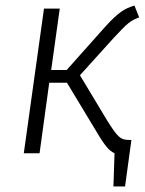

<svg xmlns="http://www.w3.org/2000/svg" viewBox="-20 -554 523 694"><path d="M222 -255H158L123 0H66L139 -523H196L165 -301H221L360 -457Q378 -477 392 -490Q406 -503 418 -511.5Q430 -520 441.5 -525Q453 -530 466 -534L483 -491Q472 -487 463 -482.5Q454 -478 444 -470Q434 -462 421.5 -449Q409 -436 391 -417L269 -282L367 -119Q382 -95 392 -81Q402 -67 411 -59.5Q420 -52 429 -50Q438 -48 452 -48H455L432 120H390L394 0Q386 -4 379.5 -9Q373 -14 365.5 -23Q358 -32 348 -47Q338 -62 324 -86Z"/></svg>

Font: Glekhifnjqigglhiwekvrgaqftz
Style: Regular
Weight: 300
Italic angle: -8°
Designer: Carrois Corporate & Edenspiekermann
Foundry: Carrois Corporate GbR & Edenspiekermann AG
Version: Version 2.001